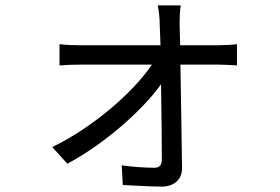

<svg xmlns="http://www.w3.org/2000/svg" viewBox="-20 -631 1040 713"><path d="M649 -463 647 -544C647 -567 648 -590 651 -611H566C570 -589 573 -564 573 -544C574 -525 575 -497 576 -463H275C251 -463 224 -464 201 -467V-388C225 -390 250 -391 277 -391H544C476 -289 324 -157 174 -85L230 -23C366 -95 510 -222 578 -318C580 -212 581 -100 581 -37C581 -19 572 -8 554 -8C524 -8 472 -11 432 -17L436 56C476 58 541 62 581 62C625 62 657 36 656 -7C655 -101 652 -265 650 -391H795C814 -391 842 -389 860 -388V-467C846 -465 813 -463 793 -463Z"/></svg>

Font: Noto Sans CJK SC Regular
Style: Regular
Weight: 400
Designer: Ryoko NISHIZUKA (kana & ideographs); Paul D. Hunt (Latin, Greek & Cyrillic); Wenlong ZHANG (bopomofo); Sandoll Communica
Foundry: Adobe Systems Incorporated
Version: Version 1.004;PS 1.004;hotconv 1.0.82;makeotf.lib2.5.63406